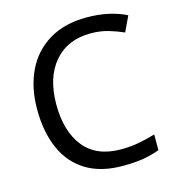

<svg xmlns="http://www.w3.org/2000/svg" viewBox="-109 -818 849 922"><g transform="rotate(-15 316.0 -357.0)"><path d="M403 -645Q288 -645 222 -568Q156 -491 156 -357Q156 -224 217.5 -146.5Q279 -69 402 -69Q449 -69 491 -77Q533 -85 573 -97V-19Q533 -4 490.5 3Q448 10 389 10Q280 10 207 -35Q134 -80 97.5 -163Q61 -246 61 -358Q61 -466 100.5 -548.5Q140 -631 217 -677.5Q294 -724 404 -724Q517 -724 601 -682L565 -606Q532 -621 491.5 -633Q451 -645 403 -645Z"/></g></svg>

Font: Noto Sans Masaram Gondi
Style: Regular
Weight: 400
Designer: Ek Type & Mukund Gokhale
Foundry: Ek Type
Version: Version 1.004; ttfautohint (v1.8.4.7-5d5b)